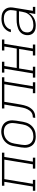

<svg xmlns="http://www.w3.org/2000/svg" viewBox="1198 -1794 589 3055"><g transform="rotate(-90 1492.5 -266.5)"><path d="M-15 0V-38H52L127 -492H65V-530H591V-492H523L448 -38H511V0H337V-38H405L480 -492H170L95 -38H158V0Z M848 8Q819 8 790.5 2Q762 -4 738.5 -19.5Q715 -35 699.5 -58.5Q684 -82 676.5 -109Q669 -136 669.5 -166Q670 -196 675 -226L694 -336Q698 -363 707 -389.5Q716 -416 732 -440.5Q748 -465 770 -484.5Q792 -504 818 -516Q844 -528 871.5 -534.5Q899 -541 927 -541Q956 -541 984.5 -533.5Q1013 -526 1036.5 -510.5Q1060 -495 1075.5 -472Q1091 -449 1098.5 -421.5Q1106 -394 1105.5 -364Q1105 -334 1100 -304L1082 -194Q1077 -167 1068 -140.5Q1059 -114 1043 -89.5Q1027 -65 1005 -45.5Q983 -26 957 -13.5Q931 -1 903 3.5Q875 8 848 8ZM849 -30Q872 -30 895 -34.5Q918 -39 939 -49.5Q960 -60 978 -77Q996 -94 1008.5 -114Q1021 -134 1028.5 -156Q1036 -178 1040 -201L1058 -311Q1062 -334 1062.5 -358Q1063 -382 1058 -404Q1053 -426 1041 -445Q1029 -464 1011 -476.5Q993 -489 970 -494.5Q947 -500 923 -500Q901 -500 878.5 -495Q856 -490 835 -479.5Q814 -469 796 -452.5Q778 -436 765.5 -415.5Q753 -395 746 -373.5Q739 -352 735 -329L717 -219Q713 -196 712.5 -172.5Q712 -149 717 -127Q722 -105 733.5 -86Q745 -67 763 -54Q781 -41 803.5 -35.5Q826 -30 849 -30Z M1144 0 1150 -38Q1170 -38 1190 -42.5Q1210 -47 1227.5 -58.5Q1245 -70 1258 -87Q1271 -104 1280.5 -122.5Q1290 -141 1296.5 -160Q1303 -179 1307 -198.5Q1311 -218 1314.5 -238Q1318 -258 1322 -277Q1322 -277 1322 -277.5Q1322 -278 1322 -278V-280Q1322 -280 1322 -281Q1322 -282 1322 -283L1357 -492H1294V-530H1791V-492H1723L1648 -38H1711V0H1537V-38H1605L1680 -492H1400L1364 -275Q1360 -252 1356 -228.5Q1352 -205 1346 -181.5Q1340 -158 1331.5 -134.5Q1323 -111 1309.5 -89.5Q1296 -68 1278.5 -49.5Q1261 -31 1238.5 -19Q1216 -7 1192 -3.5Q1168 0 1144 0Z M1785 0V-38H1852L1927 -492H1865V-530H2038V-492H1970L1938 -295H2247L2280 -492H2217V-530H2391V-492H2323L2248 -38H2311V0H2137V-38H2205L2241 -257H1931L1895 -38H1958V0Z M2613 8Q2591 8 2569 4.5Q2547 1 2528 -8Q2509 -17 2494 -32Q2479 -47 2471 -66.5Q2463 -86 2461 -108Q2459 -130 2463 -153Q2467 -178 2480 -202Q2493 -226 2514 -243Q2535 -260 2560 -270.5Q2585 -281 2611 -287Q2637 -293 2662 -295Q2687 -297 2713 -297H2848L2856 -349Q2860 -370 2859.5 -390.5Q2859 -411 2852 -429Q2845 -447 2832 -461.5Q2819 -476 2801.5 -484.5Q2784 -493 2764 -496.5Q2744 -500 2724 -500Q2697 -500 2669.5 -495Q2642 -490 2617.5 -476Q2593 -462 2574.5 -439Q2556 -416 2551 -388H2508Q2515 -423 2536.5 -453.5Q2558 -484 2589 -504Q2620 -524 2655 -531Q2690 -538 2724 -538Q2751 -538 2777 -533.5Q2803 -529 2825.5 -518Q2848 -507 2865.5 -488.5Q2883 -470 2892 -446.5Q2901 -423 2902 -396.5Q2903 -370 2898 -343L2848 -38H2911V0H2798L2816 -106Q2801 -79 2778.5 -56.5Q2756 -34 2728.5 -19Q2701 -4 2672 2Q2643 8 2613 8ZM2621 -30Q2646 -30 2670 -34.5Q2694 -39 2717.5 -49Q2741 -59 2761.5 -75.5Q2782 -92 2797 -113Q2812 -134 2820 -157.5Q2828 -181 2832 -205L2841 -259H2713Q2697 -259 2681.5 -258.5Q2666 -258 2651 -256Q2636 -254 2620.5 -250.5Q2605 -247 2589.5 -241.5Q2574 -236 2560 -228Q2546 -220 2534 -208.5Q2522 -197 2515.5 -182Q2509 -167 2506 -151Q2503 -134 2504.5 -117.5Q2506 -101 2512.5 -86Q2519 -71 2530.5 -59.5Q2542 -48 2556.5 -41.5Q2571 -35 2587.5 -32.5Q2604 -30 2621 -30Z"/></g></svg>

Font: Iosevka Curly Slab XLtExObl
Style: Regular
Weight: 200
Width: 7
Italic angle: -9°
Monospace: yes
Designer: Belleve Invis
Foundry: Belleve Invis
Version: Version 11.0.0; ttfautohint (v1.8.3)